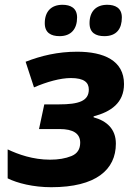

<svg xmlns="http://www.w3.org/2000/svg" viewBox="-20 -772 564 802"><path d="M194 10C381 10 464 -63 464 -172C464 -233 426 -267 371 -282V-286C443 -305 498 -342 498 -421C498 -519 414 -556 302 -556C221 -556 151 -539 87 -514L122 -407C175 -430 232 -446 276 -446C332 -446 351 -427 351 -398C351 -350 309 -336 226 -336H165L143 -233H229C286 -233 315 -214 315 -176C315 -149 303 -130 278 -120C253 -110 224 -105 189 -105C118 -105 56 -127 12 -148V-27C52 -7 119 10 194 10ZM416 -621C467 -621 489 -652 489 -699C489 -739 461 -752 428 -752C381 -752 354 -724 354 -675C354 -635 380 -621 416 -621ZM229 -621C278 -621 302 -652 302 -699C302 -739 274 -752 241 -752C194 -752 167 -724 167 -675C167 -635 193 -621 229 -621Z"/></svg>

Font: BC Sans
Style: Bold Italic
Weight: 700
Italic angle: -12°
Designer: Monotype Design Team
Province of B.C.
Foundry: Monotype Imaging Inc.
Version: Version 2.000;GOOG;noto-source:20170915:90ef993387c0